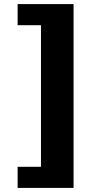

<svg xmlns="http://www.w3.org/2000/svg" viewBox="-20 -757 429 937"><path d="M339 -737V160H66V57H180V-634H66V-737Z"/></svg>

Font: Archicoco
Style: Regular
Weight: 400
Designer: Hector Gatti
Foundry: Hector Gatti
Version: 1.002